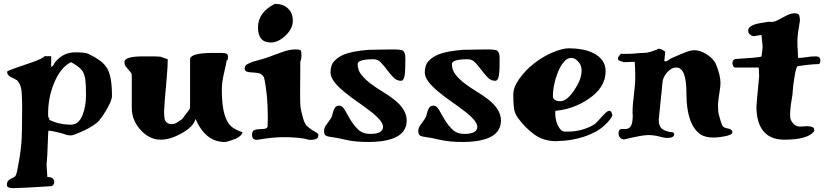

<svg xmlns="http://www.w3.org/2000/svg" viewBox="-20 -705 4292 998"><path d="M242 263Q85 273 50.5 273Q16 273 16 257Q16 241 23 234Q30 227 39 223Q48 219 56 214Q64 209 70 179.5Q76 150 82 113Q88 76 91 40Q95 -8 95 -125V-161Q95 -194 92.5 -227Q90 -260 74 -282Q69 -289 59 -293Q51 -298 41 -302Q17 -313 17 -332Q17 -337 75 -356.5Q133 -376 155 -384Q206 -403 212 -413H246V-357Q255 -361 258 -367.5Q261 -374 267 -382Q290 -410 316 -421.5Q342 -433 372 -433Q420 -433 437 -426Q475 -408 499.5 -390Q524 -372 538 -348Q562 -306 562 -207Q562 -176 516 -106Q505 -90 495.5 -78.5Q486 -67 463 -52Q440 -37 416 -26Q361 -1 348 -1Q335 -1 322 -5Q309 -10 294 -14Q245 -26 233 -26Q230 -26 229 22Q226 120 222 151L226 215Q262 215 262 242Q262 250 256.5 256.5Q251 263 242 263ZM236 -82Q288 -57 349 -57Q350 -57 350 -57Q391 -57 411 -112Q427 -156 427 -209.5Q427 -263 424 -287Q421 -311 413 -328Q399 -356 349 -382Q293 -354 259 -268Q230 -196 230 -112Q230 -96 233.5 -92.5Q237 -89 237 -86.5Q237 -84 236.5 -84Q236 -84 236 -83Z M1147 33Q1049 33 996 -87Q988 -48 924 -12Q865 21 816 21Q753 21 706 -35Q665 -84 665 -143V-310Q665 -322 659 -329.5Q653 -337 646 -344.5Q639 -352 633 -360.5Q627 -369 627 -383Q627 -412 725 -412H764Q801 -412 815 -410L852 -397Q852 -361 846 -293Q834 -163 833 -128V-117Q834 -88 838 -79Q848 -60 872 -60Q889 -60 903 -70L928 -87Q930 -90 943 -108Q968 -139 968 -143V-397Q968 -428 1078 -430H1129Q1150 -430 1157.5 -425.5Q1165 -421 1165 -410.5Q1165 -400 1164 -396.5Q1163 -393 1158 -391Q1155 -369 1150 -350L1142 -314Q1133 -274 1133 -235Q1133 -80 1191 -41Q1211 -28 1225.5 -23Q1240 -18 1240 -17Q1240 -2 1206 16Q1161 33 1149 33Q1149 33 1148 33Z M1452 8Q1399 8 1315 22Q1290 22 1290 -4Q1290 -23 1300.5 -28Q1311 -33 1325 -33.5Q1339 -34 1352.5 -35Q1366 -36 1371 -46V-56L1372 -87V-97Q1372 -217 1352 -304Q1340 -322 1323 -325Q1306 -328 1290.5 -328.5Q1275 -329 1263.5 -332.5Q1252 -336 1252 -350Q1252 -364 1266.5 -372Q1281 -380 1300.5 -386Q1320 -392 1338.5 -396.5Q1357 -401 1380 -410L1443 -433Q1484 -448 1512 -448Q1540 -448 1543.5 -442.5Q1547 -437 1547 -417Q1547 -397 1541 -385L1540 -212Q1540 -157 1543 -141Q1547 -120 1555.5 -90Q1564 -60 1576 -49.5Q1588 -39 1601 -30L1625 -16Q1635 -9 1635 -4Q1635 13 1623 17.5Q1611 22 1596 22L1584 21Q1542 8 1452 8ZM1388 -484Q1321 -484 1321 -562.5Q1321 -641 1409 -685Q1451 -685 1476.5 -661.5Q1502 -638 1502 -597Q1502 -556 1464 -520Q1426 -484 1388 -484Z M1922 -397Q1839 -397 1839 -372Q1839 -341 1858 -317Q1877 -293 1905 -271.5Q1933 -250 1966.5 -230Q2000 -210 2028 -188Q2094 -136 2094 -79Q2094 -9 2016 17Q1968 33 1896.5 33Q1825 33 1778.5 22Q1732 11 1703.5 7.5Q1675 4 1669.5 -4Q1664 -12 1664 -23.5Q1664 -35 1669 -44.5Q1674 -54 1681 -63Q1701 -89 1705 -100.5Q1709 -112 1711 -122Q1713 -130 1717 -138Q1725 -156 1742.5 -156Q1760 -156 1772.5 -133Q1785 -110 1801.5 -82.5Q1818 -55 1841.5 -32Q1865 -9 1904 -9Q1971 -9 1971 -46Q1971 -77 1901 -130Q1871 -153 1835 -178Q1799 -203 1769 -228Q1698 -286 1698 -328Q1698 -367 1718 -388Q1739 -410 1769 -422Q1810 -439 1895 -446L1945 -447L2021 -448Q2065 -448 2074 -442Q2087 -432 2087 -404Q2087 -376 2086.5 -355Q2086 -334 2084 -318Q2080 -285 2064 -285Q2042 -285 2025 -302.5Q2008 -320 1992.5 -341Q1977 -362 1960.5 -379.5Q1944 -397 1922 -397Z M2412 -397Q2329 -397 2329 -372Q2329 -341 2348 -317Q2367 -293 2395 -271.5Q2423 -250 2456.5 -230Q2490 -210 2518 -188Q2584 -136 2584 -79Q2584 -9 2506 17Q2458 33 2386.5 33Q2315 33 2268.5 22Q2222 11 2193.5 7.5Q2165 4 2159.5 -4Q2154 -12 2154 -23.5Q2154 -35 2159 -44.5Q2164 -54 2171 -63Q2191 -89 2195 -100.5Q2199 -112 2201 -122Q2203 -130 2207 -138Q2215 -156 2232.5 -156Q2250 -156 2262.5 -133Q2275 -110 2291.5 -82.5Q2308 -55 2331.5 -32Q2355 -9 2394 -9Q2461 -9 2461 -46Q2461 -77 2391 -130Q2361 -153 2325 -178Q2289 -203 2259 -228Q2188 -286 2188 -328Q2188 -367 2208 -388Q2229 -410 2259 -422Q2300 -439 2385 -446L2435 -447L2511 -448Q2555 -448 2564 -442Q2577 -432 2577 -404Q2577 -376 2576.5 -355Q2576 -334 2574 -318Q2570 -285 2554 -285Q2532 -285 2515 -302.5Q2498 -320 2482.5 -341Q2467 -362 2450.5 -379.5Q2434 -397 2412 -397Z M2867 -129 2866 -116Q2866 -72 2888 -39Q2896 -28 2902 -24.5Q2908 -21 2918 -21H2932Q3002 -21 3062 -54Q3073 -60 3084 -72L3108 -98Q3119 -110 3129 -119.5Q3139 -129 3147 -129Q3155 -129 3159 -120Q3163 -111 3163 -106Q3162 -96 3138 -69Q3112 -41 3081 -23Q3050 -6 3014 6Q2945 28 2876 28Q2875 29 2874 29Q2806 29 2759 -5Q2711 -39 2673 -91Q2654 -117 2651 -146.5Q2648 -176 2648 -213.5Q2648 -251 2679 -295Q2710 -339 2755 -374.5Q2800 -410 2851.5 -432Q2903 -454 2937 -454Q2971 -454 3003 -448Q3034 -444 3062 -430Q3128 -398 3128 -334Q3128 -250 3038 -190Q2962 -138 2867 -129ZM2854 -203Q2854 -193 2864 -186Q2874 -179 2892 -179Q2893 -179 2893 -179Q2927 -179 2966 -238Q3003 -293 3003 -336Q3003 -362 2992 -377Q2972 -404 2949.5 -404Q2927 -404 2910 -382Q2892 -360 2880 -330Q2854 -264 2854 -203Z M3223 20Q3195 16 3195 -15Q3197 -29 3203 -32Q3209 -35 3219 -35L3227 -34Q3255 -34 3263 -58Q3269 -73 3269 -110Q3269 -113 3268 -116Q3268 -119 3268 -122Q3268 -162 3275 -212Q3282 -264 3282 -307.5Q3282 -351 3279 -384L3233 -382H3223Q3214 -384 3203 -388Q3192 -392 3192 -400Q3192 -408 3198.5 -415Q3205 -422 3207 -426Q3213 -425 3218 -425H3240Q3257 -425 3269 -426Q3281 -427 3287.5 -427.5Q3294 -428 3300.5 -429Q3307 -430 3327 -430Q3356 -430 3405 -452Q3417 -450 3425.5 -444.5Q3434 -439 3438 -437L3433 -388Q3435 -386 3439 -386Q3447 -386 3469 -402Q3516 -423 3544 -433.5Q3572 -444 3588 -444Q3604 -444 3619.5 -439Q3635 -434 3651 -424Q3688 -402 3702 -370Q3725 -313 3725 -275Q3725 -259 3721 -233Q3713 -184 3712 -160Q3712 -123 3717 -107Q3721 -91 3725 -79Q3734 -48 3740 -46Q3745 -41 3753 -39.5Q3761 -38 3769 -36Q3787 -31 3787 -17Q3787 -3 3739 5Q3711 10 3689 10Q3644 10 3619 -8Q3548 -60 3548 -220Q3548 -354 3496 -354Q3469 -354 3447 -328Q3426 -303 3424 -280L3404 -82Q3404 -47 3424 -33.5Q3444 -20 3477 -17Q3484 -16 3484 -7Q3484 12 3448 12Q3435 12 3417 7Q3381 -3 3349.5 -3Q3318 -3 3223 20Z M3944 -466 3938 -523H3937Q3932 -523 3900 -517Q3889 -517 3879 -525Q3869 -533 3869 -545.5Q3869 -558 3878.5 -565.5Q3888 -573 3903 -578Q3920 -584 3976 -592L3994 -591Q4010 -593 4026 -602L4056 -618Q4088 -636 4109.5 -636Q4131 -636 4134.5 -624.5Q4138 -613 4138 -597L4136 -586Q4125 -520 4125 -498Q4125 -476 4125 -464L4127 -440Q4127 -428 4127.5 -418Q4128 -408 4128 -404Q4151 -404 4173 -408Q4195 -412 4219.5 -412Q4244 -412 4244 -392Q4244 -379 4238 -372Q4210 -372 4170 -367Q4130 -362 4126 -361Q4118 -356 4110 -307Q4102 -258 4101.5 -242.5Q4101 -227 4099 -212Q4097 -197 4094 -181Q4087 -144 4087 -101Q4087 -81 4102 -64Q4117 -47 4138 -47L4176 -49Q4190 -49 4201.5 -45Q4213 -41 4213 -26Q4213 -25 4212 -24V-23Q4180 21 4056 21Q3975 21 3939 -36Q3912 -78 3912 -151Q3912 -163 3926 -310L3924 -354H3801Q3794 -354 3790.5 -363Q3787 -372 3787 -377Q3787 -392 3801 -398Q3928 -406 3938 -411Q3944 -447 3944 -466Z"/></svg>

Font: Miltonian Tattoo
Style: Regular
Weight: 400
Designer: Pablo Impallari
Foundry: Pablo Impallari
Version: Version 1.008